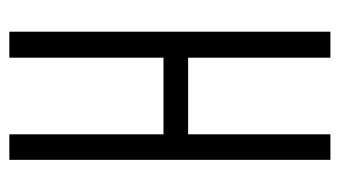

<svg xmlns="http://www.w3.org/2000/svg" viewBox="-182 -562 744 421"><g transform="rotate(90 190.5 -352.0)"><path d="M275 0V-704H331V0ZM50 0V-704H107V0ZM107 -338V-392H275V-338Z"/></g></svg>

Font: Foldit Light
Style: Regular
Weight: 300
Version: Version 1.003